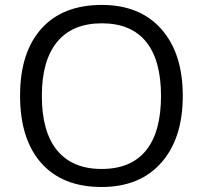

<svg xmlns="http://www.w3.org/2000/svg" viewBox="-20 -745 819 775"><path d="M717.8 -357.9Q717.8 -186.5 631.1 -88.4Q544.4 9.8 390.1 9.8Q232.4 9.8 146.7 -86.7Q61 -183.1 61 -358.9Q61 -533.2 147 -629.2Q232.9 -725.1 391.1 -725.1Q544.9 -725.1 631.3 -627.4Q717.8 -529.8 717.8 -357.9ZM148.9 -357.9Q148.9 -212.9 210.7 -137.9Q272.5 -63 390.1 -63Q508.8 -63 569.3 -137.7Q629.9 -212.4 629.9 -357.9Q629.9 -502 569.6 -576.4Q509.3 -650.9 391.1 -650.9Q272.5 -650.9 210.7 -575.9Q148.9 -501 148.9 -357.9Z"/></svg>

Font: f04920746
Style: Regular
Weight: 400
Foundry: Ascender Corporation
Version: Version 1.10